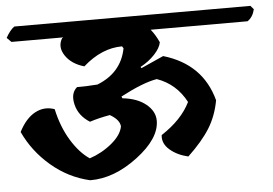

<svg xmlns="http://www.w3.org/2000/svg" viewBox="-80 -687 1049 738"><g transform="rotate(-5 445.0 -318.0)"><path d="M514 -217Q514 -148 422.5 -79Q331 -10 239 -11Q156 -30 90 -86.5Q24 -143 -11 -219Q15 -270 51.5 -289.5Q88 -309 127 -295Q142 -226 174 -173.5Q206 -121 245 -95Q293 -111 331 -142.5Q369 -174 375 -207Q373 -233 336 -254Q291 -246 258 -235Q215 -262 204.5 -306Q194 -350 220 -372Q260 -372 299 -375Q393 -412 411 -505L406 -513Q327 -513 255 -449Q206 -463 183 -497.5Q160 -532 179 -564L184 -567H-16L-33 -584Q-17 -613 0 -625H911L923 -611Q916 -581 895 -567H521Q538 -547 552 -516Q548 -494 525 -469.5Q502 -445 470 -428L473 -423L560 -462Q710 -418 748 -275Q737 -215 708 -168.5Q679 -122 623 -69Q580 -79 552 -103.5Q524 -128 528 -160Q608 -212 640 -278Q602 -350 528 -376Q474 -367 387 -321L390 -314Q447 -308 480.5 -280.5Q514 -253 514 -217Z"/></g></svg>

Font: Tillana
Style: Bold
Weight: 700
Designer: Lipi Raval (Devanagari, Latin), Jonny Pinhorn (Latin)
Foundry: Indian Type Foundry
Version: Version 2.002;PS 1.0;hotconv 1.0.79;makeotf.lib2.5.61930; tt